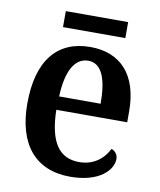

<svg xmlns="http://www.w3.org/2000/svg" viewBox="-79 -743 678 816"><g transform="rotate(10 260.0 -335.0)"><path d="M139 -611H408V-680H139ZM279 10C405 10 460 -51 460 -98C460 -118 447 -132 432 -137C411 -94 369 -58 306 -58C220 -58 175 -119 172 -260H478V-307C478 -465 399 -548 269 -548C127 -548 46 -452 46 -265C46 -91 127 10 279 10ZM353 -318H174C178 -428 212 -489 270 -489C330 -489 353 -422 353 -318Z"/></g></svg>

Font: Noto Serif Khmer SemiCondensed SemiBold
Style: Regular
Weight: 600
Width: 4
Designer: Danh Hong and the Monotype Design Team
Foundry: Monotype Imaging Inc.
Version: Version 2.004